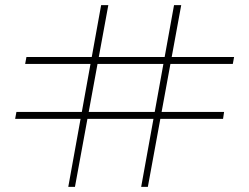

<svg xmlns="http://www.w3.org/2000/svg" viewBox="-20 -728 972 748"><path d="M272 0H246L374 -708H402ZM556 0H530L658 -708H686ZM39 -265 44 -292H853L849 -265ZM887 -479H78L83 -506H892Z"/></svg>

Font: Kalnia SemiExpanded SemiBold
Style: Regular
Weight: 600
Width: 6
Designer: Frida Medrano
Foundry: Frida Medrano
Version: Version 1.105